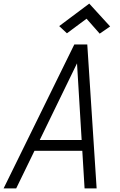

<svg xmlns="http://www.w3.org/2000/svg" viewBox="-45 -1047 665 1067"><path d="M-25 0 368 -800H440L492 0H425L383 -695L45 0ZM108 -209 137 -269H446L448 -209ZM509 -860 436 -943 327 -862 284 -902 451 -1027 567 -900Z"/></svg>

Font: Victor Mono Thin Light
Style: Italic
Weight: 300
Italic angle: -12°
Monospace: yes
Version: Version 1.561;gftools[0.9.30]